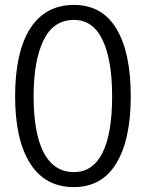

<svg xmlns="http://www.w3.org/2000/svg" viewBox="-20 -744 628 775"><path d="M277.8 11.2Q162.1 11.2 101.6 -84.5Q41 -180.2 41 -355Q41 -444.3 56.4 -513.2Q71.8 -582 101.8 -628.9Q131.8 -675.8 176 -700Q220.2 -724.1 278.3 -724.1Q392.1 -724.1 449.7 -628.4Q507.8 -532.7 507.8 -355Q507.8 -180.2 449.2 -84.5Q391.6 11.2 277.8 11.2ZM278.3 -49.3Q317.4 -49.3 346.4 -69.6Q375.5 -89.8 394.5 -128.7Q413.6 -167.5 423.1 -224.6Q432.6 -281.7 432.6 -355Q432.6 -502.4 394 -582.5Q356 -663.6 278.3 -663.6Q196.3 -663.6 156.2 -582.5Q115.7 -500.5 115.7 -355Q115.7 -281.7 125.7 -224.9Q135.7 -168 156 -128.9Q176.3 -89.8 206.8 -69.6Q237.3 -49.3 278.3 -49.3Z"/></svg>

Font: Ride Light
Style: Regular
Weight: 300
Version: Version 3.000